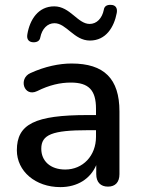

<svg xmlns="http://www.w3.org/2000/svg" viewBox="-20 -757 577 786"><path d="M115 -584C133 -583 143 -591 145 -604C152 -639 174 -662 203 -662C252 -662 283 -591 348 -591C414 -591 447 -646 458 -704C462 -726 451 -737 434 -737C417 -738 407 -731 405 -717C398 -682 376 -659 347 -659C298 -659 267 -731 202 -731C136 -731 102 -676 92 -617C88 -595 99 -585 115 -584ZM227 9C297 9 350 -25 374 -81V-44C374 -11 392 7 422 7C452 7 469 -11 469 -44V-301C469 -435 406 -497 273 -497C223 -497 164 -485 105 -458C54 -436 78 -358 132 -384C182 -409 227 -419 270 -419C343 -419 373 -388 373 -312V-286H339C123 -286 49 -249 49 -142C49 -56 125 9 227 9ZM247 -63C186 -63 149 -98 149 -148C149 -206 194 -224 340 -224H373V-197C373 -119 319 -63 247 -63Z"/></svg>

Font: Nunito SemiBold
Style: Regular
Weight: 600
Designer: Vernon Adams
Foundry: Vernon Adams
Version: Version 3.602